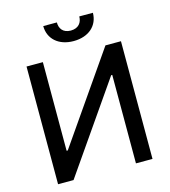

<svg xmlns="http://www.w3.org/2000/svg" viewBox="-133 -1040 1014 1146"><g transform="rotate(-15 374.5 -467.5)"><path d="M82.7 0H178.3L557.2 -546.5H563.9V0H666.2V-727.3H570.3L190.7 -179.7H183.6V-727.3H82.7ZM464.1 -934.7C464.1 -898.8 443.9 -866.5 394.2 -866.1C344.1 -866.5 325.3 -898.8 325.6 -934.7H241.5C241.5 -856.2 300.8 -801.1 394.2 -801.1C489 -801.1 547.9 -856.2 548.3 -934.7Z"/></g></svg>

Font: Inter 465
Style: Regular
Weight: 400
Designer: Rasmus Andersson
Foundry: rsms
Version: Version 3.019;Glyphs 3.1.2 (3151)